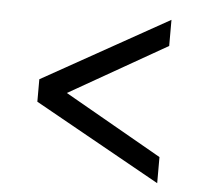

<svg xmlns="http://www.w3.org/2000/svg" viewBox="-44 -584 665 630"><g transform="rotate(5 288.5 -269.0)"><path d="M496 0 81 -232V-306L496 -538V-452L175 -269L496 -86Z"/></g></svg>

Font: Plus Jakarta Text Light
Style: Regular
Weight: 300
Designer: Gumpita Rahayu
Foundry: Tokotype Studio
Version: Version 1.000